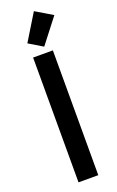

<svg xmlns="http://www.w3.org/2000/svg" viewBox="-181 -998 632 1041"><g transform="rotate(-20 135.0 -477.5)"><path d="M78 -720V0H192V-720ZM75 -803 155 -755 265 -897 168 -955Z"/></g></svg>

Font: KT Kiyosuna Sans Bold
Style: Regular
Weight: 700
Designer: [Zen Kaku Gothic] Yoshimichi Ohira
Version: Version 1.010;Glyphs 3.1.2 (3151)